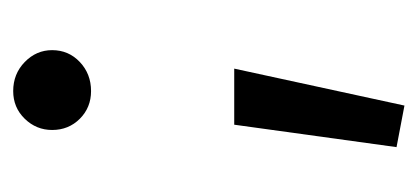

<svg xmlns="http://www.w3.org/2000/svg" viewBox="-191 -303 633 291"><g transform="rotate(-90 125.5 -157.5)"><path d="M74 -395Q74 -419 91 -436.5Q108 -454 133 -454Q159 -454 177 -436.5Q195 -419 195 -395Q195 -370 177 -353Q159 -336 133 -336Q108 -336 91 -353Q74 -370 74 -395ZM82 -119H167L111 139L48 127Z"/></g></svg>

Font: Actor
Style: Regular
Weight: 400
Designer: Thomas Junold
Foundry: Thomas Junold
Version: Version 1.001